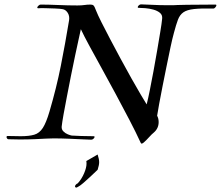

<svg xmlns="http://www.w3.org/2000/svg" viewBox="-20 -654 1013 881"><path d="M626 2Q604 -46 574 -103.5Q544 -161 511.5 -221.5Q479 -282 447.5 -339Q416 -396 390.5 -443Q365 -490 351 -520Q348 -507 341 -474.5Q334 -442 324.5 -398Q315 -354 305.5 -305.5Q296 -257 287 -211Q278 -165 271.5 -128.5Q265 -92 263 -73Q262 -60 271 -51Q280 -42 291.5 -37.5Q303 -33 309 -32Q326 -31 352 -30Q378 -29 409 -29Q414 -29 414 -26Q414 -22 409 -17.5Q404 -13 399 -13Q390 -13 361 -14.5Q332 -16 295.5 -17.5Q259 -19 226 -19Q217 -19 208.5 -18.5Q200 -18 192 -18Q175 -17 141.5 -15.5Q108 -14 70 -14Q58 -14 45.5 -14.5Q33 -15 20 -15H19Q15 -15 12.5 -18.5Q10 -22 10 -25Q10 -31 17 -30Q34 -30 48 -29.5Q62 -29 75 -29Q114 -29 137.5 -36Q161 -43 176.5 -67Q192 -91 207 -142Q239 -251 259 -351.5Q279 -452 297 -561Q300 -581 290.5 -595.5Q281 -610 267 -612Q257 -614 233 -615Q209 -616 186.5 -616.5Q164 -617 156 -616Q151 -616 151 -619Q151 -623 156.5 -628Q162 -633 166 -633Q201 -633 246.5 -631Q292 -629 335 -629Q355 -629 367.5 -631Q380 -633 396 -633Q405 -633 409.5 -628.5Q414 -624 421 -605Q428 -587 445.5 -552Q463 -517 486 -473.5Q509 -430 534 -383.5Q559 -337 583 -294.5Q607 -252 625.5 -220.5Q644 -189 653 -175Q659 -198 667 -238Q675 -278 684 -326Q693 -374 701 -421.5Q709 -469 715.5 -508Q722 -547 724 -568Q726 -585 714 -595Q702 -605 683.5 -610Q665 -615 646.5 -616.5Q628 -618 617 -618H616Q612 -618 612 -621Q612 -625 617 -629.5Q622 -634 627 -634Q639 -634 675.5 -632Q712 -630 753 -630Q764 -630 774 -630Q784 -630 794 -631Q809 -632 838 -632Q867 -632 901.5 -632.5Q936 -633 969 -633Q973 -633 973 -630Q973 -626 968 -620Q963 -614 958 -615Q902 -616 870 -612.5Q838 -609 821.5 -597.5Q805 -586 796.5 -563.5Q788 -541 778 -503Q771 -478 762.5 -438Q754 -398 744.5 -351Q735 -304 726 -259Q717 -214 710.5 -178Q704 -142 701 -123Q708 -110 708 -94Q708 -65 686 -46Q677 -39 664 -24.5Q651 -10 640 -0.5Q629 9 626 2ZM329 207Q324 205 324 201Q326 192 337 187Q355 167 366 141Q377 115 377 97Q377 88 376 85L428 55Q431 65 433 73.5Q435 82 435 90Q435 98 433 106.5Q431 115 428 125Q428 125 417.5 135Q407 145 392 159Q377 173 362.5 185.5Q348 198 340 202Q332 207 329 207Z"/></svg>

Font: Kings
Style: Regular
Weight: 400
Designer: Robert E. Leuschke
Foundry: Robert E. Leuschke
Version: Version 1.010; ttfautohint (v1.8.3)